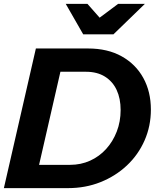

<svg xmlns="http://www.w3.org/2000/svg" viewBox="-28 -970 804 990"><path d="M99 0 127 -120H333Q389 -120 436.5 -141.5Q484 -163 519 -201.5Q554 -240 574 -291.5Q594 -343 594 -403Q594 -462 573.5 -506Q553 -550 513 -575Q473 -600 415 -600H226L255 -720H426Q527 -720 599.5 -679.5Q672 -639 711 -568Q750 -497 750 -405Q750 -320 717.5 -246Q685 -172 626.5 -117Q568 -62 490.5 -31Q413 0 323 0ZM-8 0 157 -720H311L146 0ZM401 -793 311 -950H423L535 -823H411L581 -950H719L557 -793Z"/></svg>

Font: Instrument Sans
Style: Bold Italic
Weight: 700
Italic angle: -13°
Designer: Rodrigo Fuenzalida
Foundry: fragTYPE
Version: Version 1.000;gftools[0.9.28]